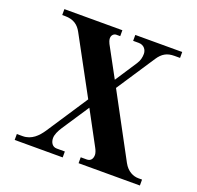

<svg xmlns="http://www.w3.org/2000/svg" viewBox="-125 -844 1000 977"><g transform="rotate(20 375.0 -356.0)"><path d="M52 0H312V-32H268C243 -32 232 -54 232 -76C232 -94 242 -116 257 -139L353 -284L450 -104C458 -90 462 -76 462 -68C462 -46 451 -32 431 -32H398V0H730V-32H710C683 -32 650 -46 629 -85L446 -425L582 -631C605 -666 630 -680 670 -680H700V-712H446V-680H476C506 -680 520 -657 520 -636C520 -618 516 -599 504 -581L426 -462L338 -624C335 -630 330 -642 330 -652C330 -671 344 -680 355 -680H376V-712H62V-680H77C125 -680 150 -659 167 -628L333 -322L186 -99C163 -65 132 -32 83 -32H52Z"/></g></svg>

Font: Old Standard
Style: Bold
Weight: 700
Designer: Alexey Kryukov <alexios@thessalonica.org.ru>
Version: Version 2.0.2